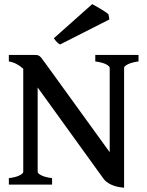

<svg xmlns="http://www.w3.org/2000/svg" viewBox="-20 -876 699 911"><path d="M22 -30.8Q54.7 -34.7 72.5 -43.7Q90.3 -52.7 90.3 -60.5V-549.8Q58.6 -578.6 22 -584.5V-615.2H147.5Q157.2 -615.2 162.8 -612.8Q168.5 -610.4 174.6 -603.3Q180.7 -596.2 194.3 -577.1L500.5 -153.8V-554.2Q500.5 -561.5 483.9 -570.6Q467.3 -579.6 432.1 -584.5V-615.2H637.2V-584.5Q604.5 -580.1 586.7 -571Q568.8 -562 568.8 -554.2V14.6Q532.2 11.7 507.8 0.2Q483.4 -11.2 471.7 -27.3L158.7 -460.9V-60.5Q158.7 -53.2 175.8 -44.2Q192.9 -35.2 227.1 -30.8V0H22ZM235.4 -694.3 417.5 -856.4Q440.4 -844.2 464.4 -829.6Q488.3 -814.9 494.6 -808.1L499 -783.7L265.1 -665Q252.4 -670.4 235.4 -694.3Z"/></svg>

Font: David Libre Medium
Style: Regular
Weight: 500
Version: Version 1.000